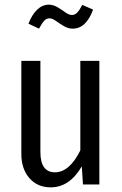

<svg xmlns="http://www.w3.org/2000/svg" viewBox="-20 -785 518 817"><path d="M289.1 -663.1Q270 -663.1 251.5 -674.1Q232.9 -685.1 217.8 -696Q202.6 -707 190.9 -707Q177.7 -707 168.2 -696.8Q158.7 -686.5 146 -663.1L101.1 -684.1Q115.7 -722.2 137.9 -743.7Q160.2 -765.1 188 -765.1Q206.5 -765.1 224.9 -754.2Q243.2 -743.2 258.5 -732.2Q273.9 -721.2 286.1 -721.2Q298.3 -721.2 308.3 -731.2Q318.4 -741.2 330.1 -764.2L376 -744.1Q346.7 -663.1 289.1 -663.1ZM402.8 -525.9V0H333L328.1 -77.1Q275.9 12.2 195.8 12.2Q139.2 12.2 105 -27.1Q70.8 -66.4 70.8 -129.9V-525.9H151.9V-138.2Q151.9 -51.8 213.9 -51.8Q275.4 -51.8 321.8 -145V-525.9Z"/></svg>

Font: Fira Sans Compressed Book
Style: Regular
Weight: 350
Width: 1
Designer: Carrois Corporate & Edenspiekermann AG
Foundry: Carrois Corporate GbR & Edenspiekermann AG
Version: Version 4.203;PS 004.203;hotconv 1.0.88;makeotf.lib2.5.64775